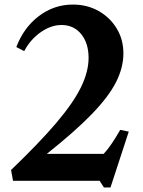

<svg xmlns="http://www.w3.org/2000/svg" viewBox="-20 -792 626 841"><path d="M435 29 416.5 0H37L28.5 -47.5Q152.5 -166.5 227 -254.2Q301.5 -342 334.8 -410.2Q368 -478.5 368 -538.5Q368 -603 335.5 -642.8Q303 -682.5 249.5 -682.5Q203 -682.5 157.8 -650.5Q112.5 -618.5 86 -568L51.5 -586Q84 -671.5 150.5 -721.8Q217 -772 299 -772Q362 -772 412 -743.8Q462 -715.5 491.2 -667.2Q520.5 -619 520.5 -558Q520.5 -496 488.2 -432.2Q456 -368.5 382.5 -292.5Q309 -216.5 185 -118H434Q450 -134.5 469 -162.5Q488 -190.5 506.5 -223L544 -215.5L464 29Z"/></svg>

Font: Libre Caslon Text SemiBold
Style: Regular
Weight: 600
Designer: Pablo Impallari, Rodrigo Fuenzalida, Katja Schimmel
Foundry: Pablo Impallari, Rodrigo Fuenzalida
Version: Version 2.000